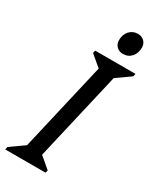

<svg xmlns="http://www.w3.org/2000/svg" viewBox="-246 -948 838 1015"><g transform="rotate(30 173.5 -440.0)"><path d="M-25 0 -21 -17 95 -99 55 -39 197 -651 221 -590 122 -674 126 -690H372L368 -673L252 -591L292 -651L150 -39L126 -100L225 -16L221 0ZM261 -748Q237 -748 222 -763Q207 -778 207 -801Q207 -836 227 -858Q247 -880 278 -880Q302 -880 317 -865Q332 -850 332 -827Q332 -793 312.5 -770.5Q293 -748 261 -748Z"/></g></svg>

Font: Platypi Light
Style: Italic
Weight: 300
Italic angle: -13°
Designer: David Sargent
Foundry: Bolt Cutter Type
Version: Version 1.200